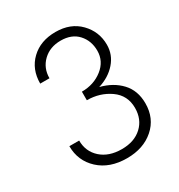

<svg xmlns="http://www.w3.org/2000/svg" viewBox="-171 -826 889 952"><g transform="rotate(-30 274.0 -350.0)"><path d="M281 10Q182 10 122 -45.5Q62 -101 62 -185H118Q118 -122 162.5 -82Q207 -42 281 -42Q353 -42 396 -82Q439 -122 439 -187Q439 -259 382 -299Q325 -339 251 -339V-388Q320 -388 369.5 -427Q419 -466 419 -526Q419 -583 384 -621.5Q349 -660 286 -660Q224 -660 184.5 -622Q145 -584 145 -526H92Q92 -608 145.5 -659Q199 -710 285 -710Q371 -710 423 -656.5Q475 -603 475 -528Q475 -471 437 -427.5Q399 -384 337 -365Q408 -347 451.5 -300.5Q495 -254 495 -181Q495 -95 435 -42.5Q375 10 281 10Z"/></g></svg>

Font: Renner* Light
Style: Light
Weight: 300
Version: Version 003.000 ; ttfautohint (v0.97) -l 8 -r 50 -G 200 -x 1